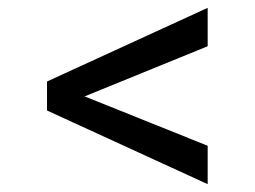

<svg xmlns="http://www.w3.org/2000/svg" viewBox="-20 -592 650 490"><path d="M196 -346 510 -220V-122L100 -310V-384L510 -572V-474Z"/></svg>

Font: lipipragatuchhi
Style: Regular
Weight: 400
Designer: Abhinash Majhi
Version: Version 1.000